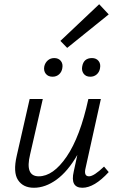

<svg xmlns="http://www.w3.org/2000/svg" viewBox="-20 -881 558 906"><path d="M493 -813 297 -655 265 -688 448 -861ZM228 -519Q207 -519 196 -533Q185 -547 189 -568Q193 -585 205.5 -596Q218 -607 236 -607Q256 -607 267 -593.5Q278 -580 274 -559Q271 -541 258.5 -530Q246 -519 228 -519ZM368 -568Q375 -607 414 -607Q434 -607 445 -593.5Q456 -580 452 -559Q449 -541 436.5 -530Q424 -519 406 -519Q385 -519 374.5 -533.5Q364 -548 368 -568ZM400 -49Q423 -49 471 -95L493 -69Q425 5 369 5Q310 5 328 -72L345 -150Q300 -72 247 -33.5Q194 5 140 5Q89 5 65 -31.5Q41 -68 59 -146L120 -414H182L122 -152Q97 -49 163 -49Q231 -49 294.5 -142Q358 -235 397 -414H456L384 -89Q374 -49 400 -49Z"/></svg>

Font: EauTestInfant
Style: Italic
Weight: 400
Italic angle: -12°
Designer: Christian Thalmann (Catharsis Fonts)
Version: Version 0.001;PS 000.001;hotconv 1.0.88;makeotf.lib2.5.64775